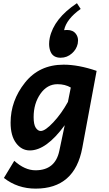

<svg xmlns="http://www.w3.org/2000/svg" viewBox="-20 -919 666 1176"><path d="M229.5 -116.7Q256.8 -116.7 306.6 -169.9Q356.4 -223.1 396 -294.9L413.6 -382.8Q378.9 -403.3 332 -403.3Q268.6 -403.3 227.3 -344Q186 -284.7 186 -201.7Q186 -155.8 199.2 -136.2Q212.4 -116.7 229.5 -116.7ZM198.2 236.3Q87.4 236.3 3.9 170.9L67.4 65.9Q131.8 124 197.3 124Q318.4 124 343.3 4.9L376.5 -152.3Q263.7 2.4 162.6 2.4Q112.3 2.4 78.6 -42.5Q44.9 -87.4 44.9 -167.5Q44.9 -301.8 132.6 -412.4Q220.2 -522.9 369.6 -522.9Q460.9 -522.9 571.8 -484.9L483.9 -12.7Q437.5 236.3 198.2 236.3ZM351.6 -565.4Q305.7 -565.4 290 -601.6Q280.8 -623 280.8 -649.9Q280.8 -667.5 284.7 -687Q310.1 -805.7 451.2 -899.4L474.1 -864.3Q386.7 -802.2 372.6 -734.4Q379.9 -735.4 391.6 -735.4Q427.7 -735.4 445.3 -710.9Q458 -693.8 458 -670.9Q458 -661.6 456.1 -651.4Q448.2 -616.2 420.9 -592.3Q391.1 -565.4 351.6 -565.4Z"/></svg>

Font: Cadman
Style: Bold Italic
Weight: 700
Italic angle: -12°
Designer: Paul James MIller
Foundry: High-Logic / Made with FontCreator
Version: Version 2.114;March 28, 2021;FontCreator 13.0.0.2683 64-bit